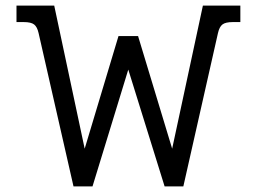

<svg xmlns="http://www.w3.org/2000/svg" viewBox="-20 -667 919 687"><path d="M118 -549Q113 -571 102 -579.5Q91 -588 65 -588H39V-647H174L283 -135L404 -538H474L596 -135L706 -647H840V-588H813Q787 -588 776 -579.5Q765 -571 760 -549L636 0H569L439 -418L311 0H243Z"/></svg>

Font: Pridi Light
Style: Regular
Weight: 300
Version: Version 1.002